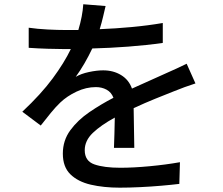

<svg xmlns="http://www.w3.org/2000/svg" viewBox="-20 -824 1040 895"><path d="M891.1 -435.1Q869.1 -428.2 840.3 -417.7Q811.5 -407.2 789.1 -397.9Q751 -382.8 703.1 -363.5Q655.3 -344.2 603 -319.8L606 -134.8H511.2Q512.7 -161.1 513.4 -200.2Q514.2 -239.3 515.1 -275.9Q450.7 -240.7 412.8 -204.6Q375 -168.5 375 -124Q375 -73.2 420.2 -57.6Q465.3 -42 541 -42Q601.6 -42 677.2 -49.1Q752.9 -56.2 818.8 -67.9L815.9 33.2Q779.8 37.6 732.2 41.7Q684.6 45.9 633.8 48.3Q583 50.8 538.1 50.8Q463.4 50.8 403.3 36.9Q343.3 22.9 308.1 -11.5Q272.9 -45.9 272.9 -107.9Q272.9 -169.4 307.9 -217Q342.8 -264.6 397 -301.5Q451.2 -338.4 508.8 -368.2Q499 -394 476.8 -406Q454.6 -418 426.8 -418Q381.3 -418 336.9 -397Q292.5 -376 261.2 -346.2Q239.3 -325.2 217 -297.9Q194.8 -270.5 169.9 -238.8L84 -303.2Q171.9 -385.7 225.6 -458.5Q279.3 -531.2 310.1 -595.2H280.8Q249.5 -595.2 202.6 -596.7Q155.8 -598.1 113.8 -601.1V-694.8Q153.8 -689 201.9 -686.5Q250 -684.1 286.1 -684.1H345.2Q364.7 -748.5 368.2 -804.2L472.2 -795.9Q467.3 -774.9 460.9 -747.6Q454.6 -720.2 444.8 -688Q518.6 -690.9 594.7 -698Q670.9 -705.1 738.8 -716.8V-624Q665.5 -613.3 578.4 -606.7Q491.2 -600.1 410.2 -598.1Q393.6 -563 373.8 -528.8Q354 -494.6 333 -465.8Q357.9 -480.5 394.8 -488.3Q431.6 -496.1 460.9 -496.1Q508.3 -496.1 544.4 -474.1Q580.6 -452.1 595.2 -411.1Q641.6 -432.6 680.7 -449.5Q719.7 -466.3 754.9 -482.9Q780.3 -494.1 803.2 -504.6Q826.2 -515.1 850.1 -526.9Z"/></svg>

Font: Source Han Sans CN Medium
Style: Regular
Weight: 500
Designer: Ryoko NISHIZUKA  (kana, bopomofo & ideographs); Paul D. Hunt (Latin, Greek & Cyrillic); Sandoll Communications , Soo-you
Foundry: Adobe
Version: Version 2.004;hotconv 1.0.118;makeotfexe 2.5.65603